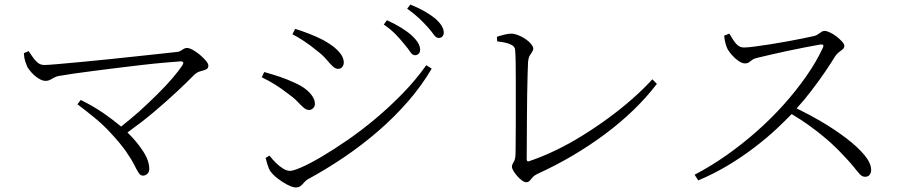

<svg xmlns="http://www.w3.org/2000/svg" viewBox="-20 -816 3985 845"><path d="M85 -582 106 -591Q114 -580 123.5 -565.5Q133 -551 145.5 -540.5Q158 -530 175 -530Q191 -530 235 -534Q279 -538 339.5 -543.5Q400 -549 466 -556Q532 -563 593.5 -569.5Q655 -576 700.5 -581Q746 -586 764 -588Q772 -590 777.5 -594Q783 -598 789.5 -601.5Q796 -605 803 -605Q813 -605 828.5 -596.5Q844 -588 859.5 -575Q875 -562 886 -549Q897 -536 897 -527Q897 -515 887 -510.5Q877 -506 862.5 -502.5Q848 -499 835 -487Q807 -458 760.5 -414.5Q714 -371 655 -321Q601 -276 541 -233Q582 -193 608 -153Q637 -110 637 -72Q637 -59 628.5 -51Q620 -43 609 -43Q598 -43 590 -55.5Q582 -68 570 -92Q558 -116 533.5 -151Q509 -186 466 -232Q436 -265 399 -295.5Q362 -326 321 -357L335 -376Q384 -353 437 -317Q477 -289 513 -259Q551 -289 590 -323Q633 -362 671.5 -400Q710 -438 739 -472Q768 -506 783 -529Q788 -537 786 -541.5Q784 -546 775 -546Q750 -544 707.5 -540.5Q665 -537 612.5 -531Q560 -525 504 -518Q448 -511 396.5 -504.5Q345 -498 304 -492Q263 -486 241 -482Q230 -481 219.5 -475Q209 -469 200 -464.5Q191 -460 181 -460Q167 -460 150 -470.5Q133 -481 119.5 -496Q106 -511 100 -522Q96 -531 91 -546Q86 -561 85 -582Z M1760 -621Q1744 -641 1722.5 -663.5Q1701 -686 1669 -708L1683 -727Q1720 -710 1748 -692.5Q1776 -675 1793 -659Q1813 -640 1821 -625.5Q1829 -611 1829 -597Q1829 -586 1822.5 -579.5Q1816 -573 1806 -573Q1795 -573 1785.5 -587.5Q1776 -602 1760 -621ZM1862 -697Q1845 -716 1825 -735Q1805 -754 1772 -778L1786 -796Q1823 -781 1850.5 -765Q1878 -749 1896 -734Q1933 -701 1933 -673Q1933 -662 1927 -655.5Q1921 -649 1911 -649Q1899 -649 1889 -663.5Q1879 -678 1862 -697ZM1267 -665 1279 -689Q1308 -680 1340.5 -667.5Q1373 -655 1402 -640Q1436 -621 1455.5 -604Q1475 -587 1484 -571.5Q1493 -556 1493 -541Q1493 -530 1486.5 -521.5Q1480 -513 1468 -513Q1456 -513 1444 -524.5Q1432 -536 1415.5 -555.5Q1399 -575 1372 -595Q1347 -616 1317.5 -635.5Q1288 -655 1267 -665ZM1856 -529 1880 -514Q1836 -439 1776.5 -370.5Q1717 -302 1645.5 -240Q1574 -178 1495 -124.5Q1416 -71 1333 -26Q1325 -21 1318 -12.5Q1311 -4 1303 2.5Q1295 9 1282 9Q1268 9 1245.5 -2.5Q1223 -14 1202 -30.5Q1181 -47 1171 -61Q1163 -72 1157 -92Q1151 -112 1149 -121L1166 -131Q1180 -113 1195 -98.5Q1210 -84 1226 -74Q1242 -64 1257 -64Q1271 -64 1308.5 -80.5Q1346 -97 1397.5 -127.5Q1449 -158 1510 -200Q1571 -242 1633 -294Q1695 -346 1752.5 -405Q1810 -464 1856 -529ZM1132 -476 1143 -499Q1182 -488 1213 -477.5Q1244 -467 1276 -452Q1306 -439 1325.5 -423.5Q1345 -408 1355.5 -391.5Q1366 -375 1366 -358Q1366 -351 1362.5 -345.5Q1359 -340 1353.5 -336Q1348 -332 1341 -332Q1328 -332 1316 -342.5Q1304 -353 1288.5 -369.5Q1273 -386 1246 -405Q1219 -426 1192 -443Q1165 -460 1132 -476Z M2167 -654Q2184 -660 2201.5 -664Q2219 -668 2230 -668Q2243 -668 2260 -661.5Q2277 -655 2292.5 -644.5Q2308 -634 2317.5 -622Q2327 -610 2327 -602Q2327 -595 2322 -588Q2317 -581 2311.5 -571.5Q2306 -562 2304 -545Q2303 -528 2302 -488Q2301 -448 2300 -395.5Q2299 -343 2299 -288.5Q2299 -234 2298.5 -187.5Q2298 -141 2298 -114Q2298 -109 2301 -107Q2303 -105 2307 -106Q2364 -125 2423.5 -153.5Q2483 -182 2542 -218.5Q2601 -255 2657 -296Q2713 -337 2762.5 -380.5Q2812 -424 2851 -467L2871 -447Q2780 -328 2643 -226Q2506 -124 2346 -51Q2331 -44 2324 -35.5Q2317 -27 2311 -20.5Q2305 -14 2296 -14Q2288 -14 2277 -22Q2266 -30 2256 -41.5Q2246 -53 2239.5 -64Q2233 -75 2233 -82Q2233 -91 2241 -103.5Q2249 -116 2249 -144Q2249 -158 2249.5 -191.5Q2250 -225 2250 -270Q2250 -315 2250 -363.5Q2250 -412 2250 -458.5Q2250 -505 2249.5 -541Q2249 -577 2247 -596Q2247 -604 2241 -611Q2235 -618 2218.5 -624Q2202 -630 2168 -634Z M3167 -659 3190 -668Q3197 -657 3205.5 -642.5Q3214 -628 3226 -617.5Q3238 -607 3254 -607Q3270 -607 3300.5 -611Q3331 -615 3369.5 -621Q3408 -627 3446 -634Q3484 -641 3516 -647.5Q3548 -654 3565 -658Q3575 -661 3582 -666.5Q3589 -672 3595.5 -676Q3602 -680 3609 -680Q3618 -680 3633 -673Q3648 -666 3662 -655Q3676 -644 3686 -633Q3696 -622 3696 -614Q3696 -605 3688.5 -599Q3681 -593 3672 -586Q3663 -579 3656 -569Q3639 -541 3612 -501Q3585 -461 3551 -417Q3521 -377 3486 -339Q3540 -313 3593 -282Q3654 -246 3704 -208Q3754 -170 3784 -134Q3814 -98 3814 -68Q3814 -56 3807.5 -47Q3801 -38 3787 -38Q3775 -38 3764.5 -49Q3754 -60 3738 -80.5Q3722 -101 3693 -131Q3656 -171 3617.5 -204Q3579 -237 3538 -266Q3503 -291 3464 -314Q3434 -283 3399 -250Q3355 -209 3301.5 -168Q3248 -127 3186 -89.5Q3124 -52 3053 -22L3037 -47Q3108 -84 3177 -132.5Q3246 -181 3310 -237.5Q3374 -294 3429.5 -356Q3485 -418 3529.5 -482Q3574 -546 3602 -607Q3605 -614 3603 -618Q3600 -621 3590 -620Q3561 -615 3522.5 -607.5Q3484 -600 3444 -591.5Q3404 -583 3370 -575Q3336 -567 3315 -562Q3300 -559 3291.5 -553Q3283 -547 3276.5 -542Q3270 -537 3258 -537Q3246 -537 3230 -548Q3214 -559 3201 -574Q3188 -589 3182 -600Q3178 -608 3173.5 -623Q3169 -638 3167 -659Z"/></svg>

Font: Early Summer Mincho Light
Style: Regular
Weight: 300
Designer: GuiWonder
Version: Version 1.002